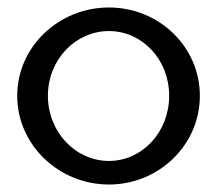

<svg xmlns="http://www.w3.org/2000/svg" viewBox="-20 -482 583 513"><path d="M26 -226C26 -95 137 11 271 11C405 11 514 -95 514 -226C514 -357 405 -462 271 -462C137 -462 26 -357 26 -226ZM108 -226C108 -323 182 -399 271 -399C360 -399 432 -323 432 -226C432 -129 360 -52 271 -52C182 -52 108 -129 108 -226Z"/></svg>

Font: Charger Sport
Style: DfBd
Weight: 400
Designer: Jasper
Foundry: Cannot Into Space Fonts
Version: Version 1.1